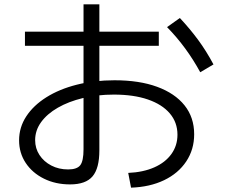

<svg xmlns="http://www.w3.org/2000/svg" viewBox="-20 -828 1040 885"><path d="M571 -31Q640 -34 691 -56.5Q742 -79 770 -118Q798 -157 798 -207Q798 -264 762.5 -305.5Q727 -347 661.5 -369.5Q596 -392 505 -392Q428 -392 362 -376Q296 -360 246.5 -331.5Q197 -303 169.5 -265Q142 -227 142 -182Q142 -144 162 -113.5Q182 -83 216.5 -65Q251 -47 294 -47Q335 -47 350 -66.5Q365 -86 365 -140V-808H438V-135Q438 -52 406.5 -15Q375 22 303 22Q236 22 182.5 -4.5Q129 -31 98.5 -77Q68 -123 68 -181Q68 -241 101 -291.5Q134 -342 193.5 -379.5Q253 -417 333.5 -437.5Q414 -458 508 -458Q622 -458 704 -428Q786 -398 830.5 -342.5Q875 -287 875 -209Q875 -139 838.5 -84Q802 -29 736.5 2.5Q671 34 584 37ZM95 -617V-682H712V-617ZM903 -495Q872 -552 834 -604Q796 -656 750 -703L809 -745Q855 -696 893 -644.5Q931 -593 964 -531Z"/></svg>

Font: M PLUS 1 Thin
Style: Regular
Weight: 400
Version: Version 1.001